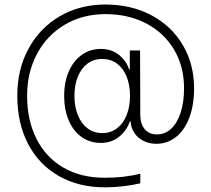

<svg xmlns="http://www.w3.org/2000/svg" viewBox="-20 -718 924 840"><path d="M260.7 -298.8Q260.7 -359.4 281.2 -406Q301.8 -452.6 338.1 -478.3Q374.5 -503.9 420.9 -503.9Q468.3 -503.9 500.5 -477.8Q532.7 -451.7 544.9 -414.1H547.9V-497.1H592.8L593.8 -214.8Q594.2 -174.3 613.8 -152.1Q633.3 -129.9 666 -129.9Q702.1 -129.9 729 -155Q755.9 -180.2 770.5 -226.1Q785.2 -272 785.2 -332Q785.2 -427.2 741.7 -500.7Q698.2 -574.2 620.1 -615.2Q542 -656.2 441.4 -656.2Q341.3 -656.2 263.2 -609.9Q185.1 -563.5 141.8 -482.2Q98.6 -400.9 98.6 -298.8Q98.6 -192.4 139.4 -111.1Q180.2 -29.8 256.8 14.9Q333.5 59.6 437.5 59.6Q482.4 59.6 518.8 55.4Q555.2 51.3 593.8 42V84Q559.1 92.3 519 96.9Q479 101.6 439.5 101.6Q324.2 101.6 237.3 52Q150.4 2.4 103 -88.1Q55.7 -178.7 55.7 -298.8Q55.2 -413.6 104.5 -504.6Q153.8 -595.7 241.9 -647Q330.1 -698.2 441.4 -698.2Q554.7 -698.2 642.8 -651.1Q731 -604 780 -520.5Q829.1 -437 829.1 -331.1Q829.1 -257.8 808.1 -202.9Q787.1 -147.9 749.8 -118.4Q712.4 -88.9 664.1 -88.9Q633.3 -88.9 608.2 -101.3Q583 -113.8 568.1 -136Q553.2 -158.2 551.3 -186.5H547.9Q534.7 -147.5 501.7 -120.1Q468.8 -92.8 420.9 -92.8Q374 -92.8 337.6 -118.2Q301.3 -143.6 281 -190.4Q260.7 -237.3 260.7 -298.8ZM548.8 -298.8Q548.8 -345.7 534.2 -382.3Q519.5 -418.9 492.2 -439.5Q464.8 -460 427.7 -460Q390.6 -460.4 363 -439.9Q335.4 -419.4 320.6 -382.8Q305.7 -346.2 305.7 -298.8Q305.7 -251.5 320.6 -214.4Q335.4 -177.2 363 -156.5Q390.6 -135.7 427.7 -135.7Q464.4 -135.7 491.9 -156.7Q519.5 -177.7 534.2 -214.8Q548.8 -252 548.8 -298.8Z"/></svg>

Font: Pretendard ExtraLight
Style: Regular
Weight: 200
Designer: Base glyphs from Inter by Rasmus Andersson; Hangeul glyphs from Noto Sans CJK(Source Han Sans) by Jang Soo-young and Kan
Foundry: Kil Hyung-jin
Version: Version 1.309